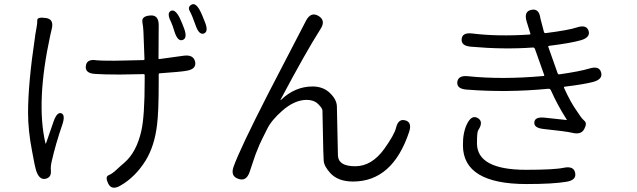

<svg xmlns="http://www.w3.org/2000/svg" viewBox="-20 -833 3040 917"><path d="M556 53Q514 78 497 44Q481 11 498.5 4Q516 -3 537 -23Q555 -40 574 -56Q632 -106 655 -208Q671 -277 671 -450V-474Q671 -479 666 -479L552 -477Q472 -477 434 -480Q385 -483 390 -518Q394 -553 442 -545Q456 -543 527 -543Q551 -543 575 -544L665 -546Q670 -546 670 -551L665 -683Q664 -705 660 -727Q655 -756 697 -759Q738 -763 738 -713L737 -555Q737 -550 742 -551L858 -567Q904 -573 912 -538Q919 -503 871 -495Q845 -490 744 -483Q738 -483 738 -477V-441Q738 -298 730 -236Q718 -136 676 -67Q627 12 556 53ZM197 21Q168 27 153 -17Q146 -39 133 -112Q114 -210 114 -294Q114 -434 147 -655L149 -670Q153 -694 155.5 -707Q158 -720 158 -736.5Q158 -753 199 -747Q239 -742 227 -694Q225 -687 220 -664Q151 -346 197 -149Q198 -144 200 -149L236 -253Q252 -299 273 -292Q293 -284 278 -239Q246 -146 227 -63Q221 -37 223 -18Q226 15 197 21ZM852 -642Q829 -634 814 -680Q804 -713 797 -728Q775 -770 796 -781Q816 -791 838 -748Q850 -723 860 -695Q876 -650 852 -642ZM954 -673Q931 -665 915 -710Q898 -759 886.5 -779.5Q875 -800 895 -811Q915 -822 937 -779Q942 -770 959 -727Q977 -682 954 -673Z M1172 -11Q1156 35 1118 21Q1079 8 1096 -38Q1127 -124 1261 -386L1442 -735Q1465 -778 1501 -757Q1538 -735 1510 -693Q1441 -585 1320 -357Q1318 -353 1322 -356Q1389 -420 1473 -420Q1523 -420 1555.5 -389Q1588 -358 1589 -325Q1590 -301 1590 -277L1593 -137Q1593 -113 1594 -89Q1597 -39 1676.5 -39Q1756 -39 1816 -123Q1863 -189 1871 -221Q1882 -268 1916 -258Q1949 -249 1934 -203Q1855 34 1666 34Q1594 34 1557 -7Q1528 -39 1526 -65Q1525 -90 1524 -115L1521 -259Q1521 -283 1520 -306Q1519 -317 1499 -336.5Q1479 -356 1445 -356Q1387 -356 1328 -304Q1276 -259 1255 -215Q1244 -193 1233 -171Q1222 -151 1201 -97Q1193 -75 1186 -53Z M2495 46Q2192 46 2191 -138Q2190 -200 2211 -242Q2233 -286 2262 -269Q2291 -252 2264 -211Q2258 -203 2258 -149Q2258 -22 2493 -22Q2628 -22 2674 -32Q2721 -41 2727 -7Q2734 27 2686 35Q2622 46 2495 46ZM2770 -216Q2755 -188 2712 -199Q2682 -206 2576 -217Q2529 -222 2532 -249Q2534 -276 2582 -271L2684 -260Q2689 -259 2686 -263Q2643 -330 2611 -402Q2607 -410 2598 -409Q2402 -390 2210 -405Q2161 -408 2164 -441Q2168 -474 2215 -469Q2378 -452 2576 -470Q2581 -470 2579 -475L2535 -599Q2532 -607 2524 -606Q2386 -596 2229 -610Q2181 -614 2185 -647Q2188 -679 2236 -673Q2358 -658 2509 -668Q2514 -668 2513 -673L2495 -731Q2481 -779 2518 -786Q2555 -794 2561 -745Q2562 -740 2578 -680Q2580 -674 2587 -675Q2697 -689 2735 -702Q2781 -717 2791 -686Q2801 -655 2755 -641Q2706 -627 2602 -614Q2597 -613 2599 -608L2643 -484Q2645 -477 2652 -478Q2750 -492 2796 -506Q2842 -520 2851 -487Q2860 -455 2814 -442Q2769 -430 2677 -419Q2672 -418 2674 -413Q2705 -345 2732 -307Q2746 -287 2752.5 -277Q2759 -267 2772 -255Q2785 -243 2770 -216Z"/></svg>

Font: Resource Han Rounded KR Normal
Style: Regular
Weight: 350
Designer: Cyano Hao (round all glyphs); Ryoko NISHIZUKA 西塚涼子 (kana, bopomofo & ideographs); Paul D. Hunt (Latin, Greek & Cyrillic)
Foundry: Cyano Hao
Version: 0.990